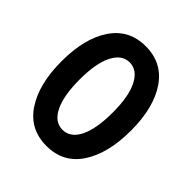

<svg xmlns="http://www.w3.org/2000/svg" viewBox="-187 -789 919 919"><g transform="rotate(45 273.0 -329.0)"><path d="M191 -498.5Q161 -440 161 -330Q161 -220 190.5 -160.5Q220 -101 273 -101Q326 -101 355.5 -160Q385 -219 385 -330Q385 -441 354.5 -499Q324 -557 272.5 -557Q221 -557 191 -498.5ZM272.5 -666Q385 -666 446.5 -575.5Q508 -485 508 -330.5Q508 -176 447.5 -84Q387 8 273.5 8Q160 8 99 -84Q38 -176 38 -330.5Q38 -485 99 -575.5Q160 -666 272.5 -666Z"/></g></svg>

Font: Hind Jalandhar SemiBold
Style: Regular
Weight: 600
Designer: Namrata Goyal
Foundry: Indian Type Foundry
Version: Version 0.702;PS 1.0;hotconv 1.0.81;makeotf.lib2.5.63406